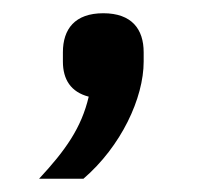

<svg xmlns="http://www.w3.org/2000/svg" viewBox="-20 -137 312 290"><path d="M136 -117C93 -117 75 -93 75 -58V-44C75 -17 87 2 114 9C103 56 79 90 39 133H106C163 84 197 11 197 -44V-58C197 -93 179 -117 136 -117Z"/></svg>

Font: IBMKR
Style: Regular
Weight: 400
Designer: Mike Abbink; Paul van der Laan; Pieter van Rosmalen; Wujin Sim; Chorong Kim; Dohee Lee;
Foundry: Sandoll Inc.
Version: Version 1.002